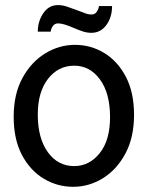

<svg xmlns="http://www.w3.org/2000/svg" viewBox="-20 -718 584 747"><path d="M264.6 8.8Q203.1 8.8 150.4 -22.7Q97.7 -54.2 65.4 -115Q33.2 -175.8 33.2 -263.7Q33.2 -351.6 67.1 -414.1Q101.1 -476.6 155.5 -510Q210 -543.5 272 -543.5Q333 -543.5 385.3 -512Q437.5 -480.5 469.5 -419.7Q501.5 -358.9 501.5 -271Q501.5 -183.1 467.8 -120.4Q434.1 -57.6 380.1 -24.4Q326.2 8.8 264.6 8.8ZM268.6 -71.8Q327.6 -71.8 367.9 -122.1Q408.2 -172.4 408.2 -261.7Q408.2 -355 369.1 -408.7Q330.1 -462.4 268.6 -462.4Q206.5 -462.4 166.7 -411.1Q127 -359.9 127 -272.5Q127 -180.2 166 -126Q205.1 -71.8 268.6 -71.8ZM335.4 -590.3Q319.3 -590.3 304 -595.2Q288.6 -600.1 270 -607.9Q227.5 -627 206.5 -627Q192.9 -627 185.8 -616.9Q178.7 -606.9 177.2 -594.7H127Q127 -634.8 148.4 -666.5Q169.9 -698.2 205.1 -698.2Q222.2 -698.2 239.5 -692.6Q256.8 -687 277.3 -679.2Q298.3 -671.4 311 -666.5Q323.7 -661.6 336.4 -661.6Q349.1 -661.6 356.2 -671.9Q363.3 -682.1 365.2 -694.3H416Q416 -650.9 393.8 -620.6Q371.6 -590.3 335.4 -590.3Z"/></svg>

Font: Harmattan SemiBold
Style: Regular
Weight: 600
Designer: George W. Nuss III and SIL International
Foundry: SIL International
Version: Version 4.000